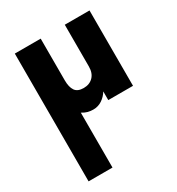

<svg xmlns="http://www.w3.org/2000/svg" viewBox="-184 -578 938 1015"><g transform="rotate(-30 285.0 -70.0)"><path d="M217 -460V-205Q217 -164 232 -142Q247 -120 284 -120Q320 -120 342 -142.5Q364 -165 364 -205V-460H515V0H364V-53Q349 -28 325 -12Q301 4 271 4Q254 4 238.5 0Q223 -4 205 -15V320H59V-460Z"/></g></svg>

Font: Jost*
Style: Bold
Weight: 700
Version: Version 3.7